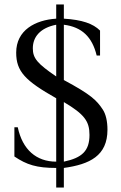

<svg xmlns="http://www.w3.org/2000/svg" viewBox="-20 -747 540 854"><path d="M264 -293C355 -239 378 -208 378 -147C378 -76 345 -45 264 -28ZM230 -407C146 -464 126 -488 126 -532C126 -583 159 -623 230 -637ZM264 -637C344 -627 390 -583 410 -500H425V-611C394 -642 345 -659 264 -664V-727H230V-664C137 -658 52 -613 52 -513C52 -429 92 -388 230 -310V-28C142 -28 80 -81 59 -181H44V-51C99 -14 143 0 230 0V87H264V0C379 -16 458 -54 458 -170C458 -207 451 -239 437 -260C410 -301 385 -326 264 -391Z"/></svg>

Font: XITS Math
Style: Regular
Weight: 400
Designer: MicroPress Inc., with final additions and corrections provided by Coen Hoffman, Elsevier (retired)
Version: Version 1.302